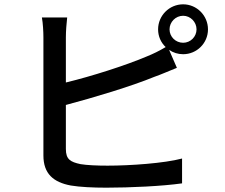

<svg xmlns="http://www.w3.org/2000/svg" viewBox="-20 -839 1040 889"><path d="M828 -641C793 -641 765 -669 765 -703C765 -737 793 -766 828 -766C862 -766 890 -737 890 -703C890 -669 862 -641 828 -641ZM285 -666C285 -695 288 -731 291 -758H174C179 -731 181 -690 181 -666V-119C181 -35 227 5 308 20C350 27 410 30 472 30C582 30 732 23 823 10V-105C740 -83 583 -72 478 -72C430 -72 383 -74 353 -79C306 -89 285 -101 285 -149V-353C413 -387 587 -439 694 -483C726 -494 766 -512 799 -525L763 -608C782 -595 804 -588 828 -588C891 -588 943 -639 943 -703C943 -767 891 -819 828 -819C764 -819 712 -767 712 -703C712 -671 725 -642 747 -621C717 -603 688 -589 658 -577C561 -536 405 -486 285 -457Z"/></svg>

Font: Noto Sans T Chinese Medium
Style: Regular
Weight: 500
Designer: Ryoko NISHIZUKA (kana & ideographs); Paul D. Hunt (Latin, Greek & Cyrillic); Wenlong ZHANG (bopomofo); Sandoll Communica
Foundry: Adobe Systems Incorporated
Version: Version 1.000;PS 1;hotconv 1.0.78;makeotf.lib2.5.61930